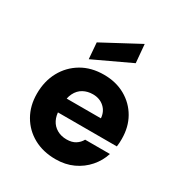

<svg xmlns="http://www.w3.org/2000/svg" viewBox="-181 -894 974 1034"><g transform="rotate(30 306.0 -377.0)"><path d="M313 12Q235 12 176 -20.5Q117 -53 83.5 -111Q50 -169 50 -244Q50 -322 83 -382.5Q116 -443 175 -478Q234 -513 313 -513Q388 -513 445.5 -480.5Q503 -448 535.5 -391.5Q568 -335 568 -261Q568 -251 567.5 -238.5Q567 -226 565 -213H156V-301H415Q412 -342 384 -367Q356 -392 314 -392Q281 -392 254.5 -377.5Q228 -363 213 -333Q198 -303 198 -257V-228Q198 -193 211.5 -166.5Q225 -140 251 -125Q277 -110 311 -110Q344 -110 365.5 -123.5Q387 -137 399 -159H553Q538 -111 504 -72Q470 -33 421.5 -10.5Q373 12 313 12ZM199 -544 191 -644 419 -766 429 -652Z"/></g></svg>

Font: DM Sans 18pt Black
Style: Regular
Weight: 900
Designer: Colophon Foundry, Jonny Pinhorn
Foundry: Colophon Foundry
Version: Version 4.004;gftools[0.9.30]